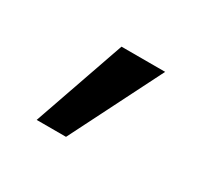

<svg xmlns="http://www.w3.org/2000/svg" viewBox="-56 -834 335 318"><g transform="rotate(30 111.5 -675.5)"><path d="M39.1 -587.4 100.1 -762.7H183.6L95.2 -587.4Z"/></g></svg>

Font: Roboto21382017
Style: Regular
Weight: 400
Designer: Christian Robertson
Foundry: Google
Version: Version 2.138; 2017